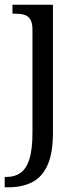

<svg xmlns="http://www.w3.org/2000/svg" viewBox="-21 -556 345 816"><path d="M-1 240V196H7Q42 196 66.5 178.5Q91 161 104 120Q117 79 117 7V-429Q117 -459 107.5 -474Q98 -489 81 -493.5Q64 -498 41 -498H32V-536H204V8Q204 97 180 148Q156 199 113.5 219.5Q71 240 16 240Z"/></svg>

Font: Noto Serif Hentaigana EL
Style: Regular
Weight: 400
Designer: Kazuhiro Yamada
Foundry: nipponia
Version: Version 1.000